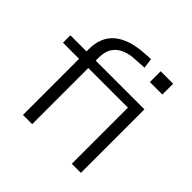

<svg xmlns="http://www.w3.org/2000/svg" viewBox="-178 -877 1045 1045"><g transform="rotate(45 345.0 -354.0)"><path d="M136 0V-432H12V-489H153L136 -470V-505Q136 -599 194.5 -648.5Q253 -698 368 -705L414 -708L422 -650L360 -646Q314 -645 279.5 -630.5Q245 -616 226 -587.5Q207 -559 207 -511V-473L187 -489H582V0H512V-432H207V0ZM498 -615V-698H594V-615Z"/></g></svg>

Font: Nunito Sans 10pt Expanded Light
Style: Regular
Weight: 300
Width: 7
Designer: Vernon Adams
Foundry: Vernon Adams
Version: Version 3.101;gftools[0.9.27]